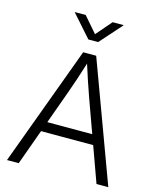

<svg xmlns="http://www.w3.org/2000/svg" viewBox="-135 -1036 922 1128"><g transform="rotate(15 325.5 -471.5)"><path d="M17.6 0 286.1 -727.5H365.2L633.8 0H562L389.2 -478Q374.5 -519 357.2 -570.6Q339.8 -622.1 316.4 -696.3H334Q311 -621.6 293.5 -569.8Q275.9 -518.1 261.7 -478L88.9 0ZM144 -215.8V-276.4H506.8V-215.8ZM243.7 -942.9 325.7 -848.1 407.7 -942.9H473.6V-940.9L355.5 -808.1H295.9L178.2 -940.9V-942.9Z"/></g></svg>

Font: Inter 24pt Light
Style: Regular
Weight: 300
Designer: Rasmus Andersson
Foundry: rsms
Version: Version 4.001;git-66647c0bb